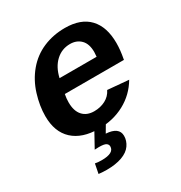

<svg xmlns="http://www.w3.org/2000/svg" viewBox="-176 -665 952 1008"><g transform="rotate(-30 300.0 -160.5)"><path d="M252.4 9.8Q151.4 9.8 96.2 -41.3Q41 -92.3 41 -188Q41 -249.5 61.8 -316.7Q82.5 -383.8 125.5 -435.1Q168.5 -486.3 229 -512.2Q289.6 -538.1 360.8 -538.1Q457 -538.1 506.8 -485.4Q556.6 -432.6 556.6 -334.5Q556.6 -291.5 546.9 -241.7L546.4 -237.8H188Q183.1 -213.4 183.1 -189.5Q183.1 -137.2 208 -109.6Q232.9 -82 277.3 -82Q314.9 -82 345.5 -97.9Q376 -113.8 391.1 -145L518.1 -133.8Q477.5 -64.9 408.2 -27.6Q338.9 9.8 252.4 9.8ZM342.3 -451.7Q292 -451.7 255.6 -417.7Q219.2 -383.8 205.6 -323.7H430.2L432.1 -351.6Q432.1 -401.4 407.2 -426.5Q382.3 -451.7 342.3 -451.7ZM180.2 217.3Q157.7 217.3 131.3 214.4L142.6 156.7Q158.2 160.2 182.6 160.2Q257.3 160.2 257.3 119.6Q257.3 107.4 246.3 100.1Q235.4 92.8 203.1 92.8Q184.6 92.8 177.7 93.8L229.5 0H299.3L270 49.8Q347.7 54.7 347.7 107.9Q347.7 137.2 329.6 163.3Q311.5 189.5 272.9 203.4Q234.4 217.3 180.2 217.3Z"/></g></svg>

Font: Cousine
Style: Bold Italic
Weight: 700
Italic angle: -12°
Monospace: yes
Designer: Steve Matteson
Foundry: Ascender Corporation
Version: Version 1.20